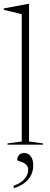

<svg xmlns="http://www.w3.org/2000/svg" viewBox="-22 -755 262 1002"><path d="M129.5 -16.5 202.5 -6.5V0H17V-6.5L91.5 -16.5V-681Q85 -682.5 70.2 -686.2Q55.5 -690 36.2 -694.5Q17 -699 -2.5 -703.5V-711L125.5 -735H129.5V-680.5ZM49.5 214Q86 202 105.5 179.2Q125 156.5 125 132Q125 115.5 116.2 106.2Q107.5 97 96.2 92.5Q85 88 76.5 85.5Q68 83 68 79Q68 64 77.5 53.8Q87 43.5 105 43.5Q125.5 43.5 138.5 60.8Q151.5 78 151.5 107.5Q151.5 136 139.8 159.5Q128 183 105.2 200Q82.5 217 49.5 227.5Z"/></svg>

Font: Newsreader 60pt ExtraLight
Style: Regular
Weight: 250
Designer: Hugues Gentile
Foundry: Production Type
Version: Version 1.003